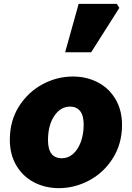

<svg xmlns="http://www.w3.org/2000/svg" viewBox="-20 -963 686 996"><path d="M31 -238Q31 -336 78 -410.5Q125 -485 200 -525.5Q275 -566 358 -566Q430 -566 488 -535.5Q546 -505 579.5 -448Q613 -391 613 -315Q613 -218 566 -143Q519 -68 443.5 -27.5Q368 13 286 13Q214 13 156 -17.5Q98 -48 64.5 -105Q31 -162 31 -238ZM414 -317Q414 -364 395.5 -387Q377 -410 344 -410Q294 -410 261.5 -361.5Q229 -313 229 -236Q229 -142 301 -142Q333 -142 358.5 -164Q384 -186 399 -226Q414 -266 414 -317ZM388 -943H586L599 -922L453 -692H318Z"/></svg>

Font: Nebula Sans Black
Style: Regular
Weight: 900
Italic angle: -9°
Designer: Paul D. Hunt for Adobe (as Source Sans)
Foundry: Nebula Entertainment & Broadcasting LLC
Version: Version 1.010